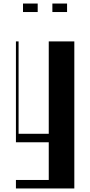

<svg xmlns="http://www.w3.org/2000/svg" viewBox="-20 -804 510 1085"><path d="M70 213H255.5V0H70V-570H85V-48H255.5V-570H400V261H70ZM110 -784H193V-736H110ZM276 -784H359V-736H276Z"/></svg>

Font: Facade Sud
Style: Regular
Weight: 100
Designer: Éléonore Fines
Foundry: Velvetyne Type Foundry
Version: Version 1.001;Glyphs 3.2 (3202)